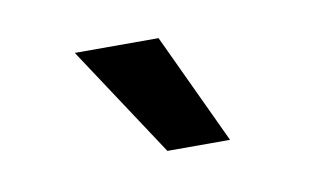

<svg xmlns="http://www.w3.org/2000/svg" viewBox="-33 -814 404 249"><g transform="rotate(-10 168.5 -690.0)"><path d="M171.4 -616.7 75.2 -762.7H185.5L253.9 -616.7Z"/></g></svg>

Font: Inter Medium
Style: Regular
Weight: 500
Designer: Rasmus Andersson
Foundry: rsms
Version: Version 4.001;git-9221beed3